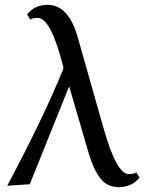

<svg xmlns="http://www.w3.org/2000/svg" viewBox="-20 -762 618 794"><path d="M302 -606 409 -229Q462 -42 513 -42Q533 -42 544 -49L557 -27Q524 12 472 12Q423 12 395 -24.5Q367 -61 348 -124L266 -405L103 0L10 6Q162 -280 240 -473Q242 -477 242 -484L241 -488Q190 -688 136 -688Q116 -688 105 -681L92 -703Q124 -742 177 -742Q264 -742 302 -606Z"/></svg>

Font: Linguistics Pro
Style: Regular
Weight: 400
Designer: Stefan Peev, Context Ltd
Foundry: Stefan Peev, Context Ltd
Version: Version 001.000